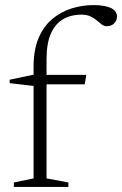

<svg xmlns="http://www.w3.org/2000/svg" viewBox="-20 -735 480 755"><path d="M134.5 -403.5 112.5 -397 18 -408V-421.5L119.5 -443L134 -440.5H319.5L313 -403.5ZM163 -33.5 249 -17.5V0H34.5V-17.5L112 -33.5V-472.5Q112 -539.5 132 -586Q152 -632.5 186 -660.8Q220 -689 262 -702Q304 -715 347.5 -715Q373 -715 390.5 -711.5Q408 -708 419 -702Q430 -696 435 -687.8Q440 -679.5 440 -670.5Q440 -654.5 429 -643.2Q418 -632 400 -632Q389 -632 380 -638.8Q371 -645.5 360.8 -654.5Q350.5 -663.5 335.8 -670.5Q321 -677.5 299 -677.5Q260 -677.5 229 -660Q198 -642.5 180.5 -603.8Q163 -565 163 -502Z"/></svg>

Font: Newsreader 16pt Light
Style: Regular
Weight: 300
Designer: Hugues Gentile
Foundry: Production Type
Version: Version 1.003